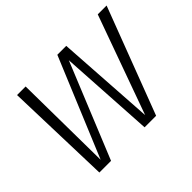

<svg xmlns="http://www.w3.org/2000/svg" viewBox="-128 -799 1006 1006"><g transform="rotate(-45 375.0 -296.0)"><path d="M104 0H190.5L432.5 -592H384.5L154.5 -39H156L149.5 -592H86ZM439 0H524.5L749.5 -592H684L485 -39.5H486.5L450.5 -592H403Z"/></g></svg>

Font: Anybody UltraCondensed Thin Light
Style: Italic
Weight: 300
Italic angle: -10°
Version: Version 1.111